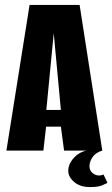

<svg xmlns="http://www.w3.org/2000/svg" viewBox="-20 -611 456 779"><path d="M6 0 100 -591H303L395 0H240L227 -97H167L156 0ZM168 -165H227L198 -476ZM345 148Q305 148 281 127.5Q257 107 257 82Q257 54 280.5 28.5Q304 3 342 -2L395 0Q368 8 355.5 26.5Q343 45 343 63Q343 81 355.5 91Q368 101 381 101Q388 101 393 99.5Q398 98 400 97L416 131Q410 134 394.5 141Q379 148 345 148Z"/></svg>

Font: Alumni Sans Thin ExtraBold
Style: Regular
Weight: 800
Version: Version 1.018